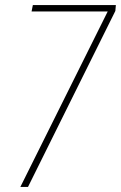

<svg xmlns="http://www.w3.org/2000/svg" viewBox="-20 -734 475 754"><path d="M60 0H90L433 -691L435 -714H109L104 -689H403Z"/></svg>

Font: Noto Sans Condensed Thin
Style: Italic
Weight: 100
Width: 3
Italic angle: -12°
Designer: Monotype Design Team
Foundry: Monotype Imaging Inc.
Version: Version 2.013